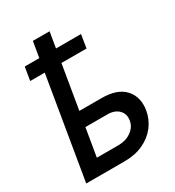

<svg xmlns="http://www.w3.org/2000/svg" viewBox="-192 -923 943 1035"><g transform="rotate(-30 279.0 -405.0)"><path d="M416.5 -711.9 403.3 -629.4H52.7L66.4 -711.9ZM178.2 -357.4H336.9Q437 -357.9 482.4 -308.1Q527.8 -258.3 515.1 -179.7Q506.3 -128.4 475.3 -87.9Q444.3 -47.4 393.8 -23.7Q343.3 0 276.4 0H38.1L173.3 -809.6H277.3L157.2 -91.8H291.5Q337.9 -91.8 371.3 -115.5Q404.8 -139.2 411.1 -176.8Q417.5 -216.3 392.1 -241.2Q366.7 -266.1 321.8 -265.6H163.1Z"/></g></svg>

Font: Inter Tight Medium
Style: Italic
Weight: 500
Italic angle: -9.39999°
Designer: Rasmus Andersson
Foundry: rsms
Version: Version 3.004